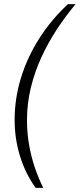

<svg xmlns="http://www.w3.org/2000/svg" viewBox="-20 -755 387 932"><path d="M153 157Q103 87 77 2.5Q51 -82 51 -173Q51 -276 81.5 -376Q112 -476 170 -567.5Q228 -659 310 -735H347Q299 -678 256 -612.5Q213 -547 180.5 -476Q148 -405 129.5 -328.5Q111 -252 111 -172Q111 -111 121 -53Q131 5 149 58Q167 111 190 157Z"/></svg>

Font: Archivo Condensed ExtraLight
Style: Italic
Weight: 250
Width: 3
Italic angle: -10°
Designer: Hector Gatti
Foundry: Omnibus-Type
Version: Version 2.001